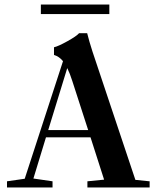

<svg xmlns="http://www.w3.org/2000/svg" viewBox="-20 -822 686 842"><path d="M159.2 -760.3V-802.2H459.5V-760.3ZM10.7 0V-26.9L88.4 -38.1L256.3 -553.7Q239.7 -574.2 216.8 -581.1V-614.7Q234.9 -618.7 275.4 -641.1Q315.9 -663.6 326.7 -676.3H362.3Q371.1 -640.6 385.3 -596.7L573.7 -33.2L636.2 -26.9V0H363.3V-26.9L436.5 -34.2L377 -219.7H181.6L126.5 -39.1L210.4 -26.9V0ZM296.9 -467.3Q286.6 -500 274.9 -523.4L191.4 -251.5H366.7Z"/></svg>

Font: Elstob 18pt SemiBold
Style: Regular
Weight: 600
Designer: Peter S. Baker
Version: Version 1.015